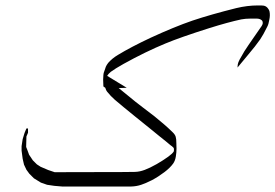

<svg xmlns="http://www.w3.org/2000/svg" viewBox="-20 -679 1002 699"><path d="M206.1 0 177.7 -2.4 151.4 -6.3 128.9 -14.2 103.5 -29.8 86.9 -46.4 76.2 -61 67.4 -79.6 62.5 -101.1 58.6 -130.4V-147L62.5 -172.4L69.3 -194.8L76.2 -211.4H82V-195.8L76.2 -182.1L75.2 -144L79.1 -134.3L85.9 -115.7L99.6 -95.2L114.3 -80.6L127.9 -71.8L155.3 -60.1L178.7 -52.2H218.8Q233.4 -52.7 428.7 -52.7Q458 -52.7 471.7 -53.2Q488.8 -53.7 506.8 -60.5Q525.4 -67.4 550.3 -81.5Q573.2 -94.7 592.3 -108.4Q606.9 -119.1 612.3 -127Q613.3 -128.4 613.3 -135.7Q613.3 -139.2 611.6 -141.4Q609.9 -143.6 606 -146.5Q602.1 -149.4 600.6 -150.4Q585.9 -163.1 563.2 -180.9Q540.5 -198.7 529.3 -208.5Q517.1 -218.3 472.4 -254.4Q427.7 -290.5 397.9 -315.9Q382.8 -329.1 369.6 -345.7Q366.2 -349.6 363.3 -359.4L356.4 -364.3Q355.5 -385.7 355.5 -389.2Q355.5 -392.6 356.4 -406.2Q356.9 -413.6 359.4 -418.9Q360.8 -422.4 362.5 -427.7Q364.3 -433.1 365.2 -435.8Q366.2 -438.5 368.7 -442.6Q371.1 -446.8 374 -450.2Q388.7 -466.8 409.2 -479Q457.5 -508.3 528.3 -541.5Q615.2 -581.5 680.7 -604Q748 -626.5 839.8 -649.4Q880.4 -659.2 918.9 -659.2Q938 -659.2 941.4 -658.2Q948.7 -656.2 952.6 -651.9Q960.4 -643.1 961.4 -636.2Q963.9 -622.6 960.4 -606.9Q958 -591.3 953.1 -582Q938 -551.3 927.2 -535.6Q910.2 -511.2 882.6 -478.8Q855 -446.3 844.7 -433.1Q844.7 -434.1 845 -437.7Q845.2 -441.4 845.7 -444.8Q846.7 -451.2 852.5 -462.4Q867.7 -489.3 869.6 -492.2Q882.8 -512.7 902.6 -541Q922.4 -569.3 932.1 -583.5Q936 -589.4 936.5 -593.8Q937 -602.1 932.6 -605.5Q925.8 -611.3 914.1 -611.3H891.6Q873.5 -611.3 858.4 -608.4Q810.5 -598.1 742.2 -576.7Q635.7 -543 582 -520.5Q509.8 -490.7 429.7 -446.3Q398.4 -428.7 383.3 -417.5Q374 -409.7 370.1 -402.8L441.4 -359.4L412.1 -358.4Q418.5 -353 430.4 -343.5Q442.4 -334 448.7 -328.6Q471.2 -309.6 501 -287.1Q530.8 -264.6 542.5 -255.4Q582 -223.6 607.9 -198.2Q617.2 -189.5 619.6 -181.2Q622.1 -173.3 622.1 -156.7Q622.1 -153.3 622.3 -147.2Q622.6 -141.1 622.6 -138.2Q622.6 -123.5 620.1 -108.9Q617.7 -93.8 610.4 -83.5Q599.1 -67.9 579.1 -52.7Q556.6 -35.6 533.7 -23.4Q508.3 -10.7 494.1 -6.3Q476.6 -0.5 458 0Z"/></svg>

Font: LaylaThuluth
Style: Regular
Weight: 400
Version: Version 2.0